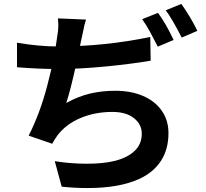

<svg xmlns="http://www.w3.org/2000/svg" viewBox="-20 -885 1040 971"><path d="M402 -734Q398 -714 391 -684L380 -629L366 -564Q337 -430 315 -364Q374 -397 434 -411.5Q494 -426 563 -426Q643 -426 704 -399.5Q765 -373 798.5 -324.5Q832 -276 832 -212Q832 -130 794 -71.5Q756 -13 684 20Q583 66 424 66Q356 66 292 59L257 -70Q336 -57 419 -57Q502 -57 559 -71Q624 -87 660.5 -121.5Q697 -156 697 -209Q697 -256 657.5 -287.5Q618 -319 548 -319Q461 -319 388 -288.5Q315 -258 271 -201Q253 -175 244 -158L125 -199Q182 -311 218.5 -450Q255 -589 268 -691Q275 -730 275 -760Q275 -770 273 -792L415 -786Q405 -754 402 -734ZM273 -650Q507 -650 740 -698L742 -578Q641 -561 511.5 -548.5Q382 -536 274 -536Q174 -536 66 -545V-669Q177 -650 273 -650ZM858 -683 778 -649Q761 -683 739.5 -722.5Q718 -762 699 -788L779 -820Q819 -766 858 -683ZM978 -729 899 -695Q850 -791 818 -833L897 -865Q919 -835 941.5 -797Q964 -759 978 -729Z"/></svg>

Font: Merged Yaku Han JP
Style: Bold
Weight: 700
Designer: Ryoko NISHIZUKA 西塚涼子 (kana, bopomofo & ideographs); Paul D. Hunt (Latin, Greek & Cyrillic); Sandoll Communications 산돌커뮤니
Foundry: Adobe
Version: Version 2.004